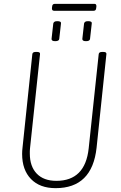

<svg xmlns="http://www.w3.org/2000/svg" viewBox="-20 -972 630 998"><path d="M269 6Q187 6 141 -41.5Q95 -89 95 -172Q95 -180 95.5 -188Q96 -196 97 -204L148 -690Q149 -702 165 -702H173Q190 -702 188 -690L136 -201Q135 -194 135 -187Q135 -180 135 -174Q135 -107 171 -69.5Q207 -32 273 -32Q423 -32 441 -201L493 -690Q494 -702 510 -702H518Q535 -702 533 -690L482 -204Q459 6 269 6ZM427 -758Q407 -758 408 -770L417 -850Q418 -855 422.5 -858.5Q427 -862 438 -862Q459 -862 457 -850L448 -770Q447 -758 427 -758ZM267 -758Q247 -758 248 -770L257 -850Q258 -855 262.5 -858.5Q267 -862 278 -862Q299 -862 297 -850L288 -770Q287 -758 267 -758ZM261 -916Q249 -916 250 -930L251 -938Q252 -952 265 -952H471Q482 -952 481 -938L480 -930Q479 -916 467 -916Z"/></svg>

Font: Asap Condensed Condensed Thin
Style: Italic
Weight: 100
Width: 3
Italic angle: -6°
Designer: Pablo Cosgaya
Foundry: Omnibus-Type
Version: Version 3.001; ttfautohint (v1.8.4.7-5d5b)